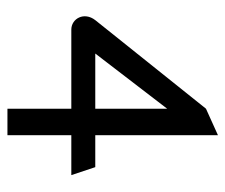

<svg xmlns="http://www.w3.org/2000/svg" viewBox="-66 -554 620 529"><g transform="rotate(90 244.5 -290.0)"><path d="M36 -242C12 -211 32 -176 62 -176H280V0H353V-176H463L441 -242H353V-580L280 -547ZM128 -242 280 -440V-242Z"/></g></svg>

Font: Charger Pro
Style: Nar
Weight: 400
Designer: Jasper
Foundry: Cannot Into Space Fonts
Version: Version 1.09